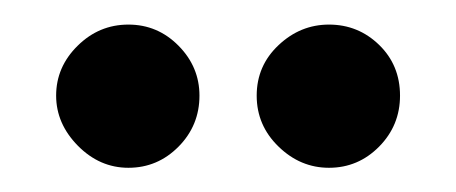

<svg xmlns="http://www.w3.org/2000/svg" viewBox="-20 -689 373 157"><path d="M249 -551.8Q225.6 -551.8 207.8 -569.1Q189.9 -586.4 189.9 -610.8Q189.9 -635.3 207.8 -652.1Q225.6 -668.9 249 -668.9Q272.9 -668.9 290 -652.3Q307.1 -635.7 307.1 -610.8Q307.1 -586.4 290 -569.1Q272.9 -551.8 249 -551.8ZM85 -551.8Q61.5 -551.8 43.7 -569.8Q25.9 -587.9 25.9 -610.8Q25.9 -634.3 43.5 -651.6Q61 -668.9 85 -668.9Q108.9 -668.9 126 -651.6Q143.1 -634.3 143.1 -610.8Q143.1 -586.4 126 -569.1Q108.9 -551.8 85 -551.8Z"/></svg>

Font: Tinos
Style: Bold
Weight: 700
Designer: Steve Matteson
Foundry: Monotype Imaging Inc.
Version: Version 1.23